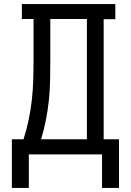

<svg xmlns="http://www.w3.org/2000/svg" viewBox="-20 -755 640 939"><path d="M38 164V-74H95Q110 -120 120 -168Q130 -216 135.5 -264.5Q141 -313 142.5 -362Q144 -411 144 -459V-662H87V-735H544V-661H487V-74H562V164H479V0H121V164ZM181 -74H405V-662H226V-459Q226 -411 225 -362Q224 -313 219 -264.5Q214 -216 204.5 -168Q195 -120 181 -74Z"/></svg>

Font: Iosevka Curly Slab Extended
Style: Regular
Weight: 400
Width: 7
Monospace: yes
Designer: Belleve Invis
Foundry: Belleve Invis
Version: Version 11.1.0; ttfautohint (v1.8.3)